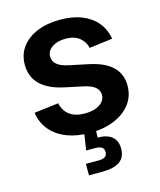

<svg xmlns="http://www.w3.org/2000/svg" viewBox="-112 -625 759 910"><g transform="rotate(-15 267.5 -170.0)"><path d="M268.1 11.2Q205.6 11.2 156.7 -7.3Q107.9 -25.9 77.1 -61.8Q46.4 -97.7 38.6 -148.9L158.2 -163.6Q167 -124.5 195.1 -104.2Q223.1 -84 269 -84Q315.4 -84 342.3 -102.5Q369.1 -121.1 369.1 -148.4Q369.1 -171.9 350.8 -187Q332.5 -202.1 296.4 -209.5L205.1 -229Q128.9 -245.6 90.8 -283.4Q52.7 -321.3 52.7 -380.9Q52.7 -430.2 79.8 -466.8Q106.9 -503.4 155.5 -523.7Q204.1 -543.9 268.6 -543.9Q331.1 -543.9 376.5 -525.4Q421.9 -506.8 449.5 -472.9Q477.1 -439 484.9 -393.1L370.6 -378.4Q364.3 -408.7 339.1 -429.4Q314 -450.2 271 -450.2Q230.5 -450.2 204.6 -432.4Q178.7 -414.6 178.7 -387.2Q178.7 -363.8 196.5 -348.4Q214.4 -333 252.9 -324.7L345.7 -305.2Q422.9 -289.1 460.2 -252.9Q497.6 -216.8 497.6 -159.7Q497.6 -108.4 468.3 -69.8Q439 -31.2 387.2 -10Q335.4 11.2 268.1 11.2ZM210.9 204.1V147.9H270.5Q294.4 147.9 304.9 140.9Q315.4 133.8 315.4 117.2Q315.4 101.1 304.9 94Q294.4 86.9 270.5 86.9H228.5L245.1 -22H298.3V0L296.9 42Q342.3 41.5 366.7 62Q391.1 82.5 391.1 120.1Q391.1 163.6 362.3 183.8Q333.5 204.1 275.9 204.1Z"/></g></svg>

Font: Inter 20pt SemiBold
Style: Regular
Weight: 600
Version: Version 4.001;git-66647c0bb